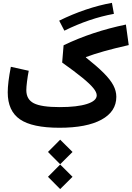

<svg xmlns="http://www.w3.org/2000/svg" viewBox="-20 -879 906 1321"><path d="M310.1 166.5 394 82 479 166.5 394 251ZM310.1 337.4 394 252.9 479 337.4 394 421.9ZM750 -859.4 763.7 -783.7Q595.2 -752.9 422.9 -668L387.2 -736.8Q477.1 -781.2 569.8 -812.5Q662.6 -843.8 750 -859.4ZM54.7 -419.4 177.7 -392.1Q170.4 -355 165.8 -317.4Q161.1 -279.8 161.1 -258.8Q161.1 -194.8 212.9 -168.5Q264.6 -142.1 391.1 -142.1Q510.7 -142.1 578.1 -163.6Q645.5 -185.1 645.5 -223.1Q645.5 -244.1 622.1 -272.9Q598.6 -301.8 546.4 -344.5Q494.1 -387.2 407.7 -448.7L417.5 -567.4Q612.8 -661.6 846.2 -710L865.7 -568.8Q764.6 -545.9 695.6 -526.4Q626.5 -506.8 570.8 -486.3L571.3 -483.4Q647.5 -422.9 693.4 -377Q739.3 -331.1 759.8 -292Q780.3 -252.9 780.3 -212.9Q780.3 -111.3 678.2 -55.7Q576.2 0 389.2 0Q201.7 0 117.4 -57.9Q33.2 -115.7 33.2 -243.7Q33.2 -309.6 54.7 -419.4Z"/></svg>

Font: Estedad-FD Bold
Style: Regular
Weight: 700
Designer: Amin Abedi
Version: Version 7.3